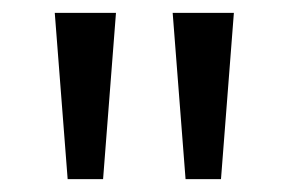

<svg xmlns="http://www.w3.org/2000/svg" viewBox="-20 -734 448 298"><path d="M140 -456H85L65 -714H160ZM323 -456H268L248 -714H343Z"/></svg>

Font: Noto Sans Adlam Unjoined New
Style: Regular
Weight: 400
Designer: Mark Jamra, Neil Patel
Foundry: JamraPatel LLC
Version: Version 3.000